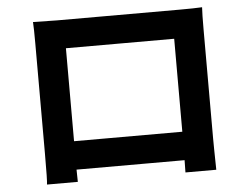

<svg xmlns="http://www.w3.org/2000/svg" viewBox="-51 -773 1103 854"><g transform="rotate(-5 500.0 -346.0)"><path d="M745.1 -580.1H261.7V-165H745.1ZM878.9 -612.3V-122.1Q878.9 -104.5 879.4 -71.3Q879.9 -38.1 880.4 -11.2Q880.9 15.6 880.9 16.6H743.2L744.1 -38.1H261.7L262.7 16.6H125Q127.9 2 127.9 -123V-612.3Q127.9 -680.7 126 -709Q208 -707 232.4 -707H782.2Q844.7 -707 880.9 -709Q878.9 -678.7 878.9 -612.3Z"/></g></svg>

Font: Gen Shin Gothic Bold
Style: Bold
Weight: 700
Designer: [Source Han Sans]
Ryoko NISHIZUKA  (kana & ideographs); Paul D. Hunt (Latin, Greek & Cyrillic); Wenlong ZHANG  (bopomofo
Version: Version 1.002.20150607